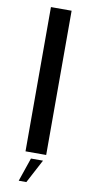

<svg xmlns="http://www.w3.org/2000/svg" viewBox="-103 -826 498 1029"><g transform="rotate(10 146.0 -312.0)"><path d="M87 0H199.5V-785H87ZM78.5 161.5H120L188 33H122.5Z"/></g></svg>

Font: Anybody Expanded
Style: Regular
Weight: 400
Width: 7
Version: Version 1.113;gftools[0.9.25]